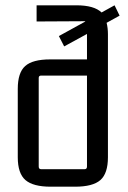

<svg xmlns="http://www.w3.org/2000/svg" viewBox="-20 -697 482 724"><path d="M263 7H171Q105 7 76 -18Q47 -43 47 -104V-362Q47 -423 75 -448Q103 -473 169 -473H308V-569L222 -522L202 -561L302 -616Q301 -617 298 -617L118 -616V-677H268Q335 -677 363 -650L412 -677L431 -638L382 -611Q387 -591 387 -568V-104Q387 -43 358.5 -18Q330 7 263 7ZM126 -69Q126 -59 135 -59H299Q308 -59 308 -69V-412H135Q126 -412 126 -403Z"/></svg>

Font: Gemunu Libre
Style: Regular
Weight: 400
Designer: Puspanada Ekanayake, Sola Matas, Pathum Egodawatta, Kosala Senevirathne
Foundry: mooniak
Version: Version 1.100